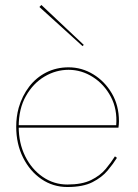

<svg xmlns="http://www.w3.org/2000/svg" viewBox="-20 -740 555 770"><path d="M52 -228H455Q456 -234 456.5 -241Q457 -248 457 -254Q457 -317 428.5 -365.5Q400 -414 354 -442Q308 -470 255 -470Q206 -470 165.5 -449.5Q125 -429 97 -392.5Q69 -356 55 -308Q50 -290 47.5 -271Q45 -252 45 -232Q45 -163 72.5 -108Q100 -53 146.5 -21.5Q193 10 250 10Q313 10 351 -9.5Q389 -29 411.5 -56Q434 -83 449 -107L441 -113Q426 -89 404 -62.5Q382 -36 345.5 -18Q309 0 250 0Q196 0 151.5 -30.5Q107 -61 81 -113.5Q55 -166 55 -232Q55 -304 84 -355Q113 -406 158.5 -433Q204 -460 255 -460Q307 -460 352.5 -431Q398 -402 424.5 -352Q451 -302 446 -238H52ZM138 -712 311 -555 316 -560 146 -720Z"/></svg>

Font: Jost Thin
Style: Regular
Weight: 250
Version: Version 3.710